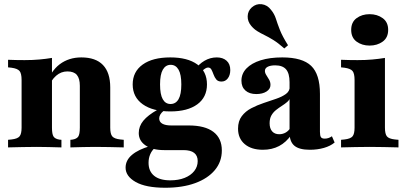

<svg xmlns="http://www.w3.org/2000/svg" viewBox="-20 -704 1941 917"><path d="M155.6 -2.4Q119.4 -2.4 87.1 -1.6Q54.8 -0.8 18.5 0V-36.3L34.7 -37.9Q63.7 -41.1 73.4 -52.8Q83.1 -64.5 83.1 -94.4V-209.7H228.2V-94.4Q228.2 -62.9 235.9 -51.6Q243.5 -40.3 264.5 -37.1L273.4 -36.3V0Q241.1 -0.8 214.1 -1.6Q187.1 -2.4 155.6 -2.4ZM83.1 -209.7V-321.8Q83.1 -353.2 73.4 -364.9Q63.7 -376.6 34.7 -380.6L18.5 -382.3V-418.5Q38.7 -417.7 56.5 -417.3Q74.2 -416.9 97.6 -416.9Q136.3 -416.9 167.7 -419.8Q199.2 -422.6 228.2 -427.4V-418.5V-209.7ZM361.3 -209.7V-294.4Q361.3 -329 347.2 -346Q333.1 -362.9 301.6 -362.9Q271.8 -362.9 248 -342.3Q224.2 -321.8 204 -275.8L192.7 -287.1Q221.8 -364.5 265.3 -397.2Q308.9 -429.8 368.5 -429.8Q437.1 -429.8 471.8 -393.5Q506.5 -357.3 506.5 -286.3V-209.7ZM433.9 -2.4Q403.2 -2.4 375.8 -1.6Q348.4 -0.8 316.1 0V-36.3L325 -37.1Q346 -40.3 353.6 -51.6Q361.3 -62.9 361.3 -94.4V-209.7H506.5V-94.4Q506.5 -64.5 516.1 -52.8Q525.8 -41.1 554.8 -37.9L571 -36.3V0Q534.7 -0.8 502.8 -1.6Q471 -2.4 433.9 -2.4Z M769.4 192.7Q676.6 192.7 628.2 165.3Q579.8 137.9 579.8 96.8Q579.8 61.3 610.5 35.5Q641.1 9.7 697.6 -6.5L719.4 2.4Q704.8 15.3 697.2 33.5Q689.5 51.6 689.5 73.4Q689.5 113.7 716.1 135.5Q742.7 157.3 793.5 157.3Q832.3 157.3 861.7 145.6Q891.1 133.9 907.7 112.9Q924.2 91.9 924.2 65.3Q924.2 39.5 907.3 26.2Q890.3 12.9 855.6 12.9H763.7Q708.1 12.9 675.4 -9.3Q642.7 -31.5 642.7 -68.5Q642.7 -100.8 664.5 -127.4Q686.3 -154 732.3 -179.8L762.9 -175.8Q750.8 -166.1 745.6 -156.9Q740.3 -147.6 740.3 -138.7Q740.3 -121.8 755.2 -113.3Q770.2 -104.8 797.6 -104.8H881.5Q958.9 -104.8 999.2 -74.2Q1039.5 -43.5 1039.5 14.5Q1039.5 68.5 1006 108.5Q972.6 148.4 912.1 170.6Q851.6 192.7 769.4 192.7ZM793.5 -171.8Q709.7 -171.8 661.7 -206Q613.7 -240.3 613.7 -300.8Q613.7 -361.3 661.3 -395.6Q708.9 -429.8 793.5 -429.8Q875.8 -429.8 922.2 -396.4Q968.5 -362.9 968.5 -300.8Q968.5 -239.5 922.2 -205.6Q875.8 -171.8 793.5 -171.8ZM794.4 -207.3Q819.4 -207.3 832.7 -230.2Q846 -253.2 846 -300.8Q846 -348.4 832.7 -371.4Q819.4 -394.4 795.2 -394.4Q771 -394.4 757.7 -371.4Q744.4 -348.4 744.4 -300.8Q744.4 -253.2 757.3 -230.2Q770.2 -207.3 794.4 -207.3ZM1037.9 -314.5Q1021 -314.5 1012.9 -324.6Q1004.8 -334.7 1000 -348Q995.2 -361.3 989.9 -371.4Q984.7 -381.5 973.4 -381.5Q967.7 -381.5 959.7 -376.6Q951.6 -371.8 943.5 -362.5Q935.5 -353.2 928.2 -338.7L910.5 -370.2Q929 -397.6 956.5 -413.7Q983.9 -429.8 1015.3 -429.8Q1044.4 -429.8 1062.1 -414.1Q1079.8 -398.4 1079.8 -369.4Q1079.8 -345.2 1068.1 -329.8Q1056.5 -314.5 1037.9 -314.5Z M1362.9 -209.7V-311.3Q1362.9 -353.2 1346.4 -372.6Q1329.8 -391.9 1294.4 -391.9Q1271.8 -391.9 1258.5 -385.1Q1245.2 -378.2 1245.2 -365.3Q1245.2 -355.6 1252 -345.2Q1258.9 -334.7 1265.3 -323.4Q1271.8 -312.1 1271.8 -298.4Q1271.8 -279 1252.8 -266.9Q1233.9 -254.8 1204 -254.8Q1171 -254.8 1152 -271.8Q1133.1 -288.7 1133.1 -318.5Q1133.1 -352.4 1157.3 -377.4Q1181.5 -402.4 1225 -416.1Q1268.5 -429.8 1328.2 -429.8Q1424.2 -429.8 1466.1 -389.5Q1508.1 -349.2 1508.1 -255.6V-209.7ZM1235.5 11.3Q1180.6 11.3 1148.8 -15.7Q1116.9 -42.7 1116.9 -89.5Q1116.9 -125.8 1134.7 -149.2Q1152.4 -172.6 1180.2 -187.1Q1208.1 -201.6 1239.5 -212.1Q1271 -222.6 1299.2 -232.3Q1327.4 -241.9 1345.6 -255.2Q1363.7 -268.5 1363.7 -289.5L1367.7 -242.7Q1363.7 -227.4 1352 -217.3Q1340.3 -207.3 1326.2 -198.4Q1312.1 -189.5 1298.4 -178.6Q1284.7 -167.7 1276.2 -152.8Q1267.7 -137.9 1267.7 -115.3Q1267.7 -90.3 1279.8 -76.6Q1291.9 -62.9 1313.7 -62.9Q1330.6 -62.9 1345.2 -71.4Q1359.7 -79.8 1370.2 -98.4L1371.8 -60.5Q1346.8 -24.2 1312.9 -6.5Q1279 11.3 1235.5 11.3ZM1508.1 -74.2Q1508.1 -55.6 1512.9 -48.8Q1517.7 -41.9 1530.6 -41.9Q1540.3 -41.9 1548.8 -44.8Q1557.3 -47.6 1565.3 -53.2L1578.2 -23.4Q1558.1 -6.5 1527 2.4Q1496 11.3 1459.7 11.3Q1408.9 11.3 1385.9 -8.1Q1362.9 -27.4 1362.9 -70.2V-209.7H1508.1ZM1337.9 -472.6Q1308.9 -498.4 1285.5 -512.9Q1262.1 -527.4 1242.7 -536.7Q1223.4 -546 1208.1 -555.6Q1192.7 -565.3 1179.8 -580.6Q1162.1 -601.6 1162.9 -626.6Q1163.7 -651.6 1182.3 -668.5Q1203.2 -687.1 1229.8 -683.9Q1256.5 -680.6 1274.2 -657.3Q1290.3 -637.9 1297.6 -614.9Q1304.8 -591.9 1316.5 -561.7Q1328.2 -531.5 1355.6 -487.9Z M1673.4 -209.7V-321.8Q1673.4 -353.2 1663.7 -364.9Q1654 -376.6 1625 -380.6L1608.9 -382.3V-418.5Q1629 -417.7 1646.8 -417.3Q1664.5 -416.9 1687.9 -416.9Q1726.6 -416.9 1758.1 -419.8Q1789.5 -422.6 1818.5 -427.4V-418.5V-209.7ZM1746 -2.4Q1709.7 -2.4 1677.4 -1.6Q1645.2 -0.8 1608.9 0V-36.3L1625 -37.9Q1654 -41.1 1663.7 -52.8Q1673.4 -64.5 1673.4 -94.4V-209.7H1818.5V-94.4Q1818.5 -64.5 1827.8 -52.8Q1837.1 -41.1 1866.1 -37.9L1883.1 -36.3V0Q1846 -0.8 1814.1 -1.6Q1782.3 -2.4 1746 -2.4ZM1745.2 -486.3Q1708.9 -486.3 1683.1 -505.2Q1657.3 -524.2 1657.3 -561.3Q1657.3 -598.4 1683.1 -617.3Q1708.9 -636.3 1745.2 -636.3Q1781.5 -636.3 1807.7 -617.3Q1833.9 -598.4 1833.9 -561.3Q1833.9 -524.2 1807.7 -505.2Q1781.5 -486.3 1745.2 -486.3Z"/></svg>

Font: Playfair 9pt Black
Style: Regular
Weight: 900
Designer: Claus Eggers Sørensen
Foundry: Claus Eggers Sørensen
Version: Version 2.203